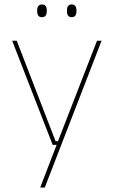

<svg xmlns="http://www.w3.org/2000/svg" viewBox="-20 -668 510 860"><path d="M246.5 -35.5 238 -31 414.5 -485.5H435L180.5 172H160L236.5 -26.5L241.5 -19H216L34.5 -485.5H55L229 -35.5ZM168 -591Q157 -591 151.8 -597.8Q146.5 -604.5 146.5 -618.5V-621.5Q146.5 -634.5 151.8 -641.2Q157 -648 168 -648Q179 -648 184.2 -641.2Q189.5 -634.5 189.5 -621.5V-618.5Q189.5 -604.5 184.2 -597.8Q179 -591 168 -591ZM301.5 -591Q290.5 -591 285.2 -597.8Q280 -604.5 280 -618.5V-621.5Q280 -634.5 285.2 -641.2Q290.5 -648 301.5 -648Q312 -648 317.2 -641.2Q322.5 -634.5 322.5 -621.5V-618.5Q322.5 -604.5 317.2 -597.8Q312 -591 301.5 -591Z"/></svg>

Font: Anek Odia Thin
Style: Regular
Weight: 250
Version: Version 1.003